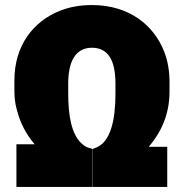

<svg xmlns="http://www.w3.org/2000/svg" viewBox="-20 -740 712 760"><path d="M37 -383C37 -358 39 -333 46 -308C59 -255 83 -209 117 -169H45V0H345V-151L328 -156C319 -159 310 -165 300 -175C263 -211 250 -283 250 -370V-409C250 -497 279 -551 344 -551C410 -551 437 -498 437 -409V-370C437 -265 418 -179 361 -156L346 -150V0H642V-159H569C615 -213 651 -284 651 -377V-416C651 -459 644 -500 629 -538C588 -640 492 -720 344 -720C299 -720 257 -713 219 -698C111 -656 37 -559 37 -422Z"/></svg>

Font: Asimov Pro
Style: Ult
Weight: 900
Designer: Google
Version: Version 2.000980; 2014